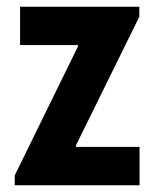

<svg xmlns="http://www.w3.org/2000/svg" viewBox="-20 -553 461 573"><path d="M24 0V-29.5L212.8 -414.7V-418.6H39.9V-532.9H395.8V-503.1L206.4 -118.6V-114.6H396.5V0Z"/></svg>

Font: Reddit Sans Condensed
Style: Regular
Weight: 400
Designer: Stephen Hutchings
Foundry: Reddit
Version: Version 1.014